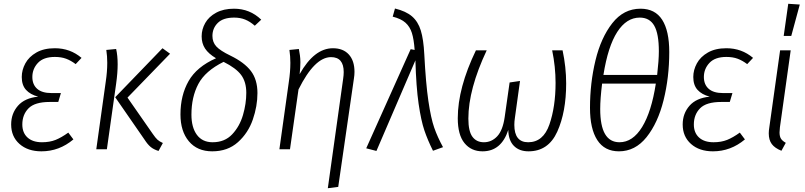

<svg xmlns="http://www.w3.org/2000/svg" viewBox="-20 -789 4256 1015"><path d="M39 -131Q39 -189 75 -230Q111 -271 182 -278Q140 -289 117.5 -314Q95 -339 95 -382Q95 -419 114 -454Q133 -489 172.5 -511.5Q212 -534 270 -534Q351 -534 411 -483L380 -450Q355 -469 329.5 -478.5Q304 -488 270 -488Q210 -488 180.5 -456.5Q151 -425 151 -382Q151 -342 176.5 -319.5Q202 -297 252 -297H302L288 -250H243Q164 -250 131 -216.5Q98 -183 98 -131Q98 -87 125.5 -62Q153 -37 202 -37Q243 -37 274 -49.5Q305 -62 341 -88L368 -52Q293 11 199 11Q127 11 83 -28Q39 -67 39 -131Z M744 -51 589 -275 839 -534 879 -505 654 -273 787 -82Q802 -60 812.5 -50.5Q823 -41 841 -33L818 9Q792 1 776 -12.5Q760 -26 744 -51ZM539 -357Q547 -410 547 -457Q547 -492 542 -525L594 -530Q602 -495 602 -449Q602 -404 594 -347L545 0H489Z M1361 -685 1327 -653Q1302 -675 1276 -685.5Q1250 -696 1218 -696Q1160 -696 1131.5 -668Q1103 -640 1103 -599Q1103 -566 1123.5 -543.5Q1144 -521 1198 -495Q1272 -459 1306.5 -413.5Q1341 -368 1341 -297Q1341 -228 1316.5 -157Q1292 -86 1238 -37.5Q1184 11 1102 11Q1023 11 978.5 -42Q934 -95 934 -184Q934 -285 977 -360.5Q1020 -436 1122 -481Q1082 -505 1064 -532.5Q1046 -560 1046 -597Q1046 -634 1065 -667.5Q1084 -701 1123 -722Q1162 -743 1217 -743Q1301 -743 1361 -685ZM992 -183Q992 -115 1021 -76Q1050 -37 1104 -37Q1168 -37 1207.5 -79Q1247 -121 1264.5 -181Q1282 -241 1282 -298Q1282 -356 1255 -392.5Q1228 -429 1162 -462Q1065 -414 1028.5 -345Q992 -276 992 -183Z M1794 -372Q1797 -392 1797 -408Q1797 -487 1730 -487Q1643 -487 1558 -316L1513 0H1457L1507 -357Q1515 -410 1515 -457Q1515 -492 1510 -525L1560 -530Q1563 -514 1565.5 -496.5Q1568 -479 1568 -460Q1568 -432 1564 -397Q1641 -534 1740 -534Q1794 -534 1824 -501Q1854 -468 1854 -409Q1854 -392 1851 -374L1768 199L1713 206Z M2223 -502Q2231 -348 2244.5 -256Q2258 -164 2275.5 -114Q2293 -64 2322 -11L2269 8Q2241 -48 2223.5 -99.5Q2206 -151 2193 -240Q2180 -329 2176 -470L1970 9L1916 -5L2151 -529L2172 -525Q2168 -581 2157.5 -614.5Q2147 -648 2123.5 -669Q2100 -690 2056 -701L2068 -744Q2126 -730 2158 -702.5Q2190 -675 2204.5 -628Q2219 -581 2223 -502Z M2400 -164Q2400 -324 2496 -523H2553Q2456 -317 2456 -162Q2456 -95 2477.5 -66Q2499 -37 2538 -37Q2579 -37 2608.5 -68.5Q2638 -100 2648 -170L2674 -353L2729 -361L2702 -166Q2699 -147 2699 -129Q2699 -37 2772 -37Q2852 -37 2884.5 -131Q2917 -225 2917 -351Q2917 -436 2899 -523H2954Q2973 -434 2973 -348Q2973 -197 2926 -93Q2879 11 2774 11Q2725 11 2696.5 -18Q2668 -47 2667 -102Q2630 11 2531 11Q2471 11 2435.5 -32.5Q2400 -76 2400 -164Z M3518 -514Q3518 -380 3488 -259.5Q3458 -139 3398 -64Q3338 11 3252 11Q3176 11 3137.5 -48.5Q3099 -108 3099 -219Q3099 -350 3128 -470Q3157 -590 3217 -666.5Q3277 -743 3366 -743Q3443 -743 3480.5 -684.5Q3518 -626 3518 -514ZM3170 -393H3454Q3463 -470 3463 -518Q3463 -611 3438.5 -653.5Q3414 -696 3362 -696Q3292 -696 3243 -620Q3194 -544 3170 -393ZM3163 -347Q3153 -267 3153 -213Q3153 -124 3178.5 -80.5Q3204 -37 3255 -37Q3325 -37 3374.5 -117.5Q3424 -198 3447 -347Z M3589 -131Q3589 -189 3625 -230Q3661 -271 3732 -278Q3690 -289 3667.5 -314Q3645 -339 3645 -382Q3645 -419 3664 -454Q3683 -489 3722.5 -511.5Q3762 -534 3820 -534Q3901 -534 3961 -483L3930 -450Q3905 -469 3879.5 -478.5Q3854 -488 3820 -488Q3760 -488 3730.5 -456.5Q3701 -425 3701 -382Q3701 -342 3726.5 -319.5Q3752 -297 3802 -297H3852L3838 -250H3793Q3714 -250 3681 -216.5Q3648 -183 3648 -131Q3648 -87 3675.5 -62Q3703 -37 3752 -37Q3793 -37 3824 -49.5Q3855 -62 3891 -88L3918 -52Q3843 11 3749 11Q3677 11 3633 -28Q3589 -67 3589 -131Z M4103 -116Q4101 -96 4101 -89Q4101 -68 4108.5 -56Q4116 -44 4134 -34L4111 8Q4076 -6 4060 -27.5Q4044 -49 4044 -84Q4044 -98 4047 -116L4104 -523H4160ZM4147 -769 4208 -765 4163 -599H4123Z"/></svg>

Font: Fira Sans Condensed Light
Style: Italic
Weight: 300
Width: 3
Italic angle: -8°
Designer: Carrois Corporate & Edenspiekermann AG
Foundry: Carrois Corporate GbR & Edenspiekermann AG
Version: Version 4.203